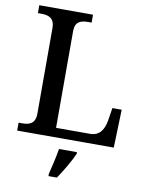

<svg xmlns="http://www.w3.org/2000/svg" viewBox="-100 -785 831 1077"><g transform="rotate(10 316.0 -246.5)"><path d="M35 0H585L592 -217H539L527 -142C519 -96 497 -53 441 -53H247V-604C247 -659 280 -669 323 -669H341V-714H35V-669H53C95 -669 130 -659 130 -600V-113C130 -55 95 -45 55 -45H35ZM252 208V221H300C329 179 368 113 386 71V61H284C276 108 263 165 252 208Z"/></g></svg>

Font: Noto Serif Myanmar Medium
Style: Regular
Weight: 500
Designer: Ben Mitchell and the Monotype Design Team
Foundry: Monotype Imaging Inc.
Version: Version 2.106